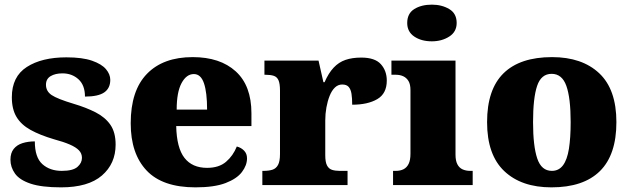

<svg xmlns="http://www.w3.org/2000/svg" viewBox="-20 -797 2717 827"><path d="M243 10Q159 10 111.5 -6Q64 -22 44.5 -49.5Q25 -77 25 -109Q25 -138 39 -155.5Q53 -173 77 -180.5Q101 -188 130 -188Q130 -119 162.5 -90Q195 -61 246 -61Q294 -61 313.5 -78Q333 -95 333 -117Q333 -136 320 -149.5Q307 -163 280.5 -174.5Q254 -186 213 -197Q152 -215 111.5 -237.5Q71 -260 51 -293.5Q31 -327 31 -378Q31 -467 95.5 -508.5Q160 -550 266 -550Q335 -550 376.5 -535.5Q418 -521 436.5 -499Q455 -477 455 -453Q455 -417 429 -399Q403 -381 346 -381Q346 -430 318 -455.5Q290 -481 249 -481Q218 -481 198 -469Q178 -457 178 -432Q178 -404 202.5 -387.5Q227 -371 297 -350Q351 -334 392 -313Q433 -292 455.5 -259.5Q478 -227 478 -174Q478 -92 419 -41Q360 10 243 10Z M822 10Q680 10 611.5 -62.5Q543 -135 543 -266Q543 -407 613 -479Q683 -551 810 -551Q928 -551 995.5 -489.5Q1063 -428 1063 -309V-254H739Q741 -160 774.5 -117Q808 -74 872 -74Q923 -74 953.5 -100Q984 -126 1000 -166Q1019 -161 1031.5 -148Q1044 -135 1044 -115Q1044 -85 1022 -56Q1000 -27 951.5 -8.5Q903 10 822 10ZM872 -325Q872 -399 858.5 -438.5Q845 -478 815 -478Q783 -478 762 -439Q741 -400 741 -325Z M1110 0V-61H1115Q1138 -61 1153.5 -66Q1169 -71 1177.5 -86.5Q1186 -102 1186 -133V-407Q1186 -437 1179.5 -451.5Q1173 -466 1159 -470.5Q1145 -475 1123 -475H1119V-536H1352L1373 -443H1378Q1395 -482 1417 -505.5Q1439 -529 1468 -539Q1497 -549 1536 -549Q1595 -549 1620.5 -520.5Q1646 -492 1646 -450Q1646 -394 1605 -370Q1564 -346 1497 -346Q1497 -374 1494 -393Q1491 -412 1482 -422.5Q1473 -433 1454 -433Q1436 -433 1422.5 -420Q1409 -407 1400 -384.5Q1391 -362 1386 -334.5Q1381 -307 1381 -278V-128Q1381 -99 1388.5 -84.5Q1396 -70 1410 -65.5Q1424 -61 1442 -61H1477V0Z M1673 0V-61H1685Q1704 -61 1718 -68Q1732 -75 1740 -91Q1748 -107 1748 -135V-409Q1748 -434 1739.5 -448Q1731 -462 1717 -468.5Q1703 -475 1685 -475H1666V-536H1942V-131Q1942 -105 1950 -89.5Q1958 -74 1972.5 -67.5Q1987 -61 2005 -61H2016V0ZM1840 -619Q1795 -619 1764.5 -639.5Q1734 -660 1734 -698Q1734 -739 1764.5 -758Q1795 -777 1840 -777Q1883 -777 1915 -758Q1947 -739 1947 -698Q1947 -660 1915 -639.5Q1883 -619 1840 -619Z M2355 10Q2226 10 2152 -60Q2078 -130 2078 -271Q2078 -412 2149 -481.5Q2220 -551 2358 -551Q2487 -551 2561 -481.5Q2635 -412 2635 -271Q2635 -130 2564 -60Q2493 10 2355 10ZM2357 -61Q2387 -61 2405 -85Q2423 -109 2430.5 -156Q2438 -203 2438 -271Q2438 -375 2419.5 -427Q2401 -479 2356 -479Q2311 -479 2293.5 -427Q2276 -375 2276 -271Q2276 -168 2294 -114.5Q2312 -61 2357 -61Z"/></svg>

Font: Noto Serif Khmer Black
Style: Regular
Weight: 900
Version: Version 2.003